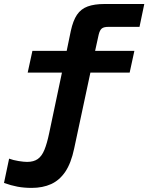

<svg xmlns="http://www.w3.org/2000/svg" viewBox="-39 -744 724 936"><path d="M115.3 172Q77.7 172 46 166Q14.4 160.1 -19.5 147.7L5.4 29.4Q25.3 36.9 51.5 41.1Q77.7 45.3 93 45.3Q125.1 45.3 145 31.3Q165 17.3 177.6 -13.7Q190.3 -44.7 200.8 -95.2L263 -390.1H96L119 -496H286.1L306.2 -593.2Q317 -643.3 336.3 -672Q355.7 -700.6 388.4 -712.5Q421.1 -724.5 470.6 -724.5H664.4L641.1 -613H488.9Q467.3 -613 457.4 -605.2Q447.5 -597.3 442.1 -575.3L424.7 -496H616.1L593.1 -390.1H401.7L322.6 -20.1Q307.7 50.9 279.6 92.8Q251.4 134.7 210.3 153.4Q169.2 172 115.3 172Z"/></svg>

Font: Atkinson Hyperlegible Mono ExtraLight
Style: Italic
Weight: 200
Italic angle: -12°
Monospace: yes
Designer: Elliott Scott, Megan Eiswerth, Linus Boman, Theodore Petrosky, Letters from Sweden
Foundry: Applied Design Works, Letters from Sweden
Version: Version 2.001